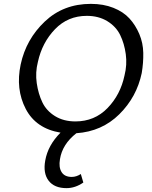

<svg xmlns="http://www.w3.org/2000/svg" viewBox="-20 -684 788 993"><path d="M450 -664Q515 -664 566.5 -643.5Q618 -623 649.5 -588.5Q681 -554 700.5 -508Q720 -462 721 -410.5Q722 -359 713 -306Q687 -182 597 -93Q507 -4 375 5Q302 62 290 140Q283 181 298.5 206Q314 231 351 231Q375 231 398 216L411 260Q369 289 324 289Q261 289 231.5 250.5Q202 212 214 146Q228 67 293 2Q166 -19 113 -121Q60 -223 87 -351Q115 -481 211.5 -572.5Q308 -664 450 -664ZM624 -294Q638 -349 630.5 -404Q623 -459 601.5 -503Q580 -547 535 -574.5Q490 -602 429 -602Q331 -602 264.5 -533Q198 -464 176 -364Q162 -309 170 -254Q178 -199 199 -155Q220 -111 264.5 -83.5Q309 -56 370 -56Q469 -56 536 -125Q603 -194 624 -294Z"/></svg>

Font: EauTestInfant Medium
Style: Italic
Weight: 500
Italic angle: -12°
Designer: Christian Thalmann (Catharsis Fonts)
Version: Version 0.001;PS 000.001;hotconv 1.0.88;makeotf.lib2.5.64775